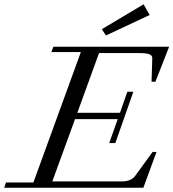

<svg xmlns="http://www.w3.org/2000/svg" viewBox="-58 -883 815 903"><path d="M440.4 -716.3 420.9 -745.6 617.2 -862.8 646 -812.5ZM-38.1 0 -29.8 -24.9H99.1L322.3 -638.2H183.6L192.9 -663.1H737.3L672.9 -498.5H654.8L658.2 -609.4Q658.7 -622.1 644.5 -627.7Q630.4 -633.3 598.6 -633.3H407.7L305.7 -352.5H506.3L541 -451.7H569.3L484.4 -210H455.6L495.6 -322.8H294.9L188 -29.8H514.6Q558.6 -29.8 577.6 -55.7L659.7 -168.5H678.2L616.2 0Z"/></svg>

Font: Elstob 14pt
Style: Italic
Weight: 400
Italic angle: -20°
Designer: Peter S. Baker
Version: Version 1.015